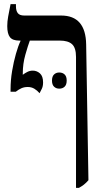

<svg xmlns="http://www.w3.org/2000/svg" viewBox="-20 -667 491 927"><path d="M171 -217Q160 -230 146 -238.5Q132 -247 114 -247Q97 -247 83.5 -241Q70 -235 56 -224H31V-236Q31 -280 38.5 -324.5Q46 -369 57 -407.5Q68 -446 79 -469V-471H73Q41 -471 28 -487.5Q15 -504 15 -541Q15 -563 19.5 -587.5Q24 -612 31 -647H57V-637Q57 -615 66 -603.5Q75 -592 97 -592H275Q394 -592 396 -452L407 203Q396 216 385 224.5Q374 233 361 240H347V-392Q347 -436 328 -453.5Q309 -471 269 -471H124Q115 -447 102.5 -403Q90 -359 90 -312V-306Q99 -313 111.5 -319.5Q124 -326 138 -326Q158 -326 173 -312.5Q188 -299 188 -269Q188 -250 181.5 -237.5Q175 -225 171 -217ZM231 -278Q231 -298 241 -307.5Q251 -317 266 -317Q282 -317 292 -307.5Q302 -298 302 -278Q302 -258 292 -248.5Q282 -239 266 -239Q251 -239 241 -248.5Q231 -258 231 -278Z"/></svg>

Font: Noto Serif Hebrew Condensed SemiBold
Style: Regular
Weight: 600
Width: 3
Designer: Monotype Design Team
Foundry: Monotype Imaging Inc.
Version: Version 2.004; ttfautohint (v1.8.4.7-5d5b)